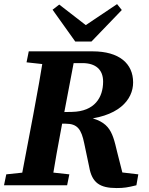

<svg xmlns="http://www.w3.org/2000/svg" viewBox="-42 -909 730 942"><path d="M-22.3 0H287.3L298.2 -53.6L160.3 -68.6H130.1L-11.2 -53.6L-22.3 0ZM55.5 0H209.2C226 -103 244.7 -207 264.4 -310.7L330.2 -657.1H175.8C159.1 -554.1 141.1 -450.1 121.4 -347.1L55.5 0ZM88.2 -603.2 225 -588.2H248L251.1 -657.1H99.1L88.2 -603.2ZM529.9 13.6C566.3 13.6 583.7 10.7 627.2 0L636.6 -53.6L474.4 -72.7L569.4 -18.7L532.9 -162.9C507.4 -270.4 495.5 -323 344.5 -341.5L345.9 -321C541.2 -330.9 611.1 -420.5 611.1 -504.6C611.1 -596.8 543.7 -657.1 412.1 -657.1H251.4L248.9 -599.4H362.3C427.4 -599.4 463.9 -567.5 463.9 -508.7C463.9 -431.5 423 -362.2 311.4 -360L201 -357.9L190.2 -302.1H280.6C338 -302.1 357 -274.7 371.1 -206.4L395.6 -90.1C409.1 -11.9 448.2 13.6 529.9 13.6ZM248.7 -886.6 215.9 -861.3 327.1 -705.4H406.9L555.6 -859.9L532.4 -888.8L335.3 -756.6H416.5L248.7 -886.6Z"/></svg>

Font: Source Serif 4 Variable
Style: Italic
Weight: 400
Italic angle: -12°
Designer: Frank Grießhammer
Foundry: Adobe Systems Incorporated
Version: Version 4.004;hotconv 1.0.116;makeotfexe 2.5.65601